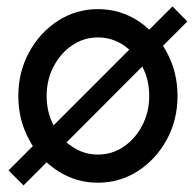

<svg xmlns="http://www.w3.org/2000/svg" viewBox="-20 -558 605 593"><path d="M379.4 -404.8Q371.1 -411.6 362.3 -418Q326.2 -442.4 282.2 -442.4Q238.8 -442.4 202.9 -418Q167 -393.6 145.5 -352.5Q124 -311.5 124 -261.7Q124 -211.9 145.5 -170.9ZM419.4 -352.5 185.5 -118.2Q193.8 -111.3 203.1 -105Q238.8 -80.6 282.2 -80.6Q326.2 -80.6 362.1 -105Q397.9 -129.4 419.4 -170.7Q440.9 -211.9 440.9 -261.7Q440.9 -311.5 419.4 -352.5ZM440.9 -466.3 512.7 -538.1 558.6 -491.7 483.4 -416.5Q489.7 -406.7 495.1 -396.5Q528.3 -335.4 528.3 -261.7Q528.3 -187.5 495.1 -126.7Q461.9 -65.9 406 -29.8Q350.1 6.3 282.2 6.3Q214.8 6.3 159.2 -29.8Q140.1 -42 124 -56.6L52.7 14.6L6.3 -31.7L81.5 -106.9Q75.2 -116.7 69.8 -127Q36.6 -187.5 36.6 -261.7Q36.6 -335.4 69.8 -396.5Q103 -457.5 158.9 -493.7Q214.8 -529.8 282.2 -529.8Q350.1 -529.8 406.2 -493.7Q424.8 -481.4 440.9 -466.3Z"/></svg>

Font: Qaz
Style: Regular
Weight: 400
Designer: GGBotNet
Foundry: f0n7
Version: 0.70